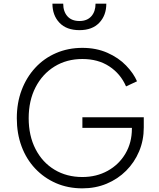

<svg xmlns="http://www.w3.org/2000/svg" viewBox="-20 -1019 868 1051"><path d="M431 12Q352 12 286.5 -16.5Q221 -45 172.5 -96.5Q124 -148 98 -218Q72 -288 72 -372Q72 -456 98.5 -526Q125 -596 173 -648Q221 -700 287 -728.5Q353 -757 431 -757Q507 -757 568 -730Q629 -703 670 -660.5Q711 -618 730 -574L670 -546Q640 -615 578.5 -655.5Q517 -696 431 -696Q345 -696 278.5 -655Q212 -614 174.5 -541Q137 -468 137 -372Q137 -276 174.5 -203Q212 -130 278.5 -90Q345 -50 431 -50Q508 -50 569.5 -84Q631 -118 666.5 -178Q702 -238 702 -315V-319H431V-377H767V-321Q767 -251 741.5 -190.5Q716 -130 670.5 -84.5Q625 -39 564 -13.5Q503 12 431 12ZM415 -854Q344 -854 305.5 -894.5Q267 -935 267 -999H326Q326 -956 349 -930Q372 -904 415 -904Q457 -904 480 -930Q503 -956 503 -999H562Q562 -935 523.5 -894.5Q485 -854 415 -854Z"/></svg>

Font: Plus Jakarta Sans Light
Style: Regular
Weight: 300
Designer: Gumpita Rahayu
Foundry: Tokotype
Version: Version 2.006; ttfautohint (v1.8.4.7-5d5b)